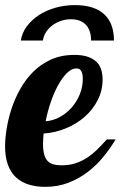

<svg xmlns="http://www.w3.org/2000/svg" viewBox="-33 -723 471 749"><path d="M418 -179.2Q397 -144 369.9 -110.8Q342.8 -77.6 308.8 -51.8Q274.9 -25.9 233.6 -10Q192.4 5.9 143.1 5.9Q107.4 5.9 78.6 -3.2Q49.8 -12.2 29.3 -31.2Q8.8 -50.3 -2.2 -80.3Q-13.2 -110.4 -13.2 -152.8Q-13.2 -181.6 -7.3 -219.2Q-1.5 -256.8 11.2 -296.4Q23.9 -335.9 44.9 -374Q65.9 -412.1 95.7 -442.1Q125.5 -472.2 165.5 -490.5Q205.6 -508.8 256.8 -508.8Q290.5 -508.8 311.8 -500.7Q333 -492.7 345.5 -479.5Q357.9 -466.3 362.5 -449Q367.2 -431.6 367.2 -413.1Q367.2 -369.6 348.1 -332.3Q329.1 -294.9 297.1 -267.1Q265.1 -239.3 223.6 -222.2Q182.1 -205.1 137.2 -202.1Q136.2 -190.9 135.5 -180.9Q134.8 -170.9 134.8 -162.1Q134.8 -136.7 139.4 -120.4Q144 -104 153.1 -94.7Q162.1 -85.4 175.5 -81.8Q189 -78.1 207 -78.1Q236.8 -78.1 261 -85.9Q285.2 -93.8 306.2 -107.4Q327.1 -121.1 345.9 -139.6Q364.7 -158.2 383.8 -179.2ZM145 -250Q173.3 -252 199.7 -266.1Q226.1 -280.3 246.1 -303Q266.1 -325.7 278.1 -354.7Q290 -383.8 290 -415Q290 -433.6 284.7 -444.8Q279.3 -456.1 265.1 -456.1Q246.1 -456.1 227.8 -437.7Q209.5 -419.4 193.4 -390.1Q177.2 -360.8 164.8 -324Q152.3 -287.1 145 -250ZM48.3 -564.9Q52.7 -594.2 71 -619.4Q89.4 -644.5 117.7 -663.3Q146 -682.1 182.4 -692.6Q218.8 -703.1 259.3 -703.1Q334 -703.1 372.8 -668Q411.6 -632.8 411.6 -564.9H322.3Q322.3 -605 301.8 -626.5Q281.2 -647.9 243.7 -647.9Q223.1 -647.9 204.3 -641.4Q185.5 -634.8 170.7 -623.5Q155.8 -612.3 146.2 -597.2Q136.7 -582 134.3 -564.9Z"/></svg>

Font: Lobster
Style: Regular
Weight: 400
Designer: Pablo Impallari
Foundry: Pablo Impallari
Version: Version 1.007; ttfautohint (v1.1) -l 8 -r 50 -G 50 -x 14 -D 